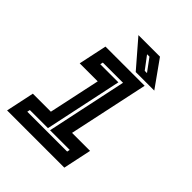

<svg xmlns="http://www.w3.org/2000/svg" viewBox="-197 -796 904 904"><g transform="rotate(45 255.0 -344.0)"><path d="M7 0 37 -141.5H157L212 -398.5H92L122 -540H383L298 -141.5H418L388 0ZM78.5 -63H344L347 -77H216L301 -478H166.5L163.5 -464H284L202 -77H81.5ZM431 -556H307.5L193.5 -688H337ZM348.5 -590 302 -653H286L333.5 -590Z"/></g></svg>

Font: Tourney Expanded Regular
Style: Bold Italic
Weight: 700
Width: 7
Italic angle: -12°
Designer: Tyler Finck
Foundry: Etcetera Type Co
Version: Version 1.010; ttfautohint (v1.8.3)